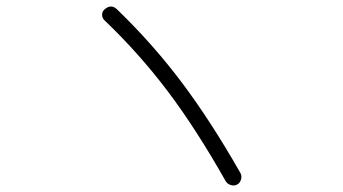

<svg xmlns="http://www.w3.org/2000/svg" viewBox="-20 -658 1040 583"><path d="M665 -108.4Q576.2 -265.6 489.3 -380.9Q402.3 -496.1 296.9 -596.7Q290 -603.5 290 -613.3Q290 -623 297.9 -629.9Q317.4 -646.5 335 -629.9Q442.4 -526.4 530.8 -409.2Q619.1 -292 710 -132.8Q714.8 -124 711.9 -113.3Q709 -102.5 700.2 -97.7Q691.4 -92.8 680.7 -96.2Q669.9 -99.6 665 -108.4Z"/></svg>

Font: Rounded-X Mgen+ 1mn light
Style: Regular
Weight: 200
Designer: [Source Han Sans]
Ryoko NISHIZUKA  (kana & ideographs); Paul D. Hunt (Latin, Greek & Cyrillic); Wenlong ZHANG  (bopomofo
Version: Version 1.059.20150602